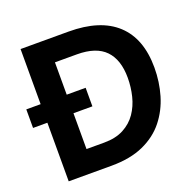

<svg xmlns="http://www.w3.org/2000/svg" viewBox="-126 -851 997 982"><g transform="rotate(-20 372.0 -360.0)"><path d="M85 0V-319H7V-420H85V-720H346Q518 -720 607 -637.5Q696 -555 696 -397Q696 -319 675 -248Q654 -177 609.5 -121Q565 -65 493 -32.5Q421 0 318 0ZM330 -319H227V-124H323Q386 -124 429.5 -147Q473 -170 499.5 -208.5Q526 -247 538 -295.5Q550 -344 550 -395Q550 -493 500.5 -544.5Q451 -596 346 -596H227V-420H330Z"/></g></svg>

Font: Kufam SemiBold
Style: Regular
Weight: 600
Designer: Wael Morcos, Artur Schmal
Foundry: Original Type
Version: Version 1.300; ttfautohint (v1.8.3)